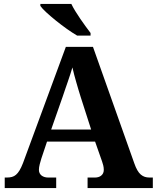

<svg xmlns="http://www.w3.org/2000/svg" viewBox="-20 -951 793 971"><path d="M217.8 -234.9 189 -148.9Q185.1 -136.7 180.9 -120.4Q176.8 -104 176.8 -91.8Q176.8 -82 180.7 -74.7Q184.6 -67.4 190.9 -62.7Q197.3 -58.1 205.3 -55.7Q213.4 -53.2 222.2 -53.2H264.2V0H3.9V-53.2H16.1Q29.3 -53.2 40.3 -56.2Q51.3 -59.1 60.8 -67.1Q70.3 -75.2 78.9 -89.4Q87.4 -103.5 96.2 -126L313 -713.9H450.2L659.2 -125Q666.5 -104 674.6 -90.1Q682.6 -76.2 692.1 -68.1Q701.7 -60.1 712.4 -56.6Q723.1 -53.2 734.9 -53.2H752.9V0H422.9V-53.2H461.9Q469.2 -53.2 477.1 -55.4Q484.9 -57.6 491 -62.3Q497.1 -66.9 501 -74.2Q504.9 -81.5 504.9 -91.8Q504.9 -104 502 -115.2Q499 -126.5 496.1 -134.8L460.9 -234.9ZM388.2 -460Q382.8 -477.1 377.2 -495.8Q371.6 -514.6 366 -534.2Q360.4 -553.7 355.2 -573Q350.1 -592.3 346.2 -609.9Q341.8 -594.7 335.9 -576.7Q330.1 -558.6 323.5 -539.6Q316.9 -520.5 310.3 -501.5Q303.7 -482.4 297.9 -464.8L238.8 -295.9H440.9ZM370.1 -771Q346.7 -784.7 318.1 -804.9Q289.6 -825.2 262.9 -846.7Q236.3 -868.2 214.8 -887.9Q193.4 -907.7 184.1 -920.9V-931.2H340.8Q348.6 -914.6 360.8 -894.8Q373 -875 386.5 -855.2Q399.9 -835.4 413.6 -816.9Q427.2 -798.3 438 -784.2V-771Z"/></svg>

Font: Sahl Naskh
Style: Bold
Weight: 700
Designer: Pascal Zoghbi
Version: Version 1.001